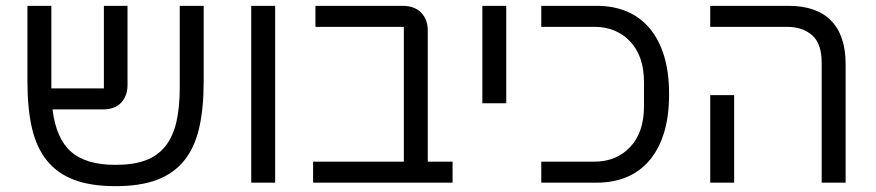

<svg xmlns="http://www.w3.org/2000/svg" viewBox="-20 -626 3002 658"><path d="M376 12Q292 12 234.5 -9.5Q177 -31 141 -75.5Q105 -120 89.5 -187Q74 -254 74 -346V-606H156V-323H336V-606H417V-334Q417 -298 395.5 -274.5Q374 -251 332 -251H160Q172 -152 223 -106.5Q274 -61 376 -61Q436 -61 477.5 -76Q519 -91 545.5 -123.5Q572 -156 584 -206Q596 -256 596 -326V-606H678V-346Q678 -254 662.5 -187Q647 -120 611 -75.5Q575 -31 517.5 -9.5Q460 12 376 12Z M841 -606H923V0H841Z M1053 -72H1364V-534H1061V-606H1359Q1401 -606 1423.5 -582.5Q1446 -559 1446 -522V-72H1531V0H1053Z M1633 -606H1715V-272H1633Z M1835 -72H2017Q2092 -72 2139.5 -122Q2187 -172 2187 -262V-344Q2187 -434 2139.5 -484Q2092 -534 2017 -534H1835V-606H2025Q2082 -606 2127.5 -587Q2173 -568 2205.5 -530Q2238 -492 2255.5 -435.5Q2273 -379 2273 -303Q2273 -227 2255.5 -170.5Q2238 -114 2205.5 -76Q2173 -38 2127.5 -19Q2082 0 2025 0H1835Z M2796 -410Q2796 -477 2763 -505.5Q2730 -534 2677 -534H2414V-606H2682Q2779 -606 2828.5 -555Q2878 -504 2878 -407V0H2796ZM2414 -300H2496V0H2414Z"/></svg>

Font: IBM Plex Sans Hebrew
Style: Regular
Weight: 400
Designer: Mike Abbink, Paul van der Laan, Pieter van Rosmalen, Yanek Iontef
Foundry: Bold Monday
Version: Version 1.2